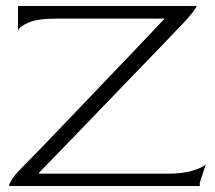

<svg xmlns="http://www.w3.org/2000/svg" viewBox="-20 -620 716 640"><path d="M10 0Q10 -6 19.5 -21.5Q29 -37 50 -58Q76 -84 117.5 -127Q159 -170 210 -223.5Q261 -277 316.5 -335Q372 -393 426.5 -450Q481 -507 527 -556V-558H170Q105 -558 74.5 -544.5Q44 -531 40 -518V-600H636Q633 -593 622 -578.5Q611 -564 592 -544Q561 -511 516.5 -465Q472 -419 419.5 -364.5Q367 -310 312.5 -253.5Q258 -197 206 -143Q154 -89 110 -44V-41H536Q591 -41 623.5 -51.5Q656 -62 666 -72L646 -11V0Z"/></svg>

Font: Red Rose Light
Style: Regular
Weight: 300
Designer: Jaikishan Patel
Version: Version 1.001; ttfautohint (v1.8.3)